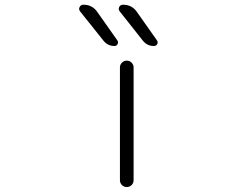

<svg xmlns="http://www.w3.org/2000/svg" viewBox="-20 -796 1040 795"><path d="M476.6 -49.8V-516.6Q476.6 -528.3 484.9 -536.6Q493.2 -544.9 504.9 -544.9Q516.6 -544.9 524.9 -536.6Q533.2 -528.3 533.2 -516.6V-49.8Q533.2 -38.1 524.9 -29.8Q516.6 -21.5 504.9 -21.5Q493.2 -21.5 484.9 -29.8Q476.6 -38.1 476.6 -49.8ZM617.2 -605.5Q588.9 -605.5 571.3 -627.9L475.6 -749Q468.8 -757.8 473.6 -767.1Q478.5 -776.4 488.3 -776.4H490.2Q525.4 -776.4 545.9 -748L629.9 -628.9Q632.8 -625 632.8 -620.1Q632.8 -617.2 630.9 -613.3Q627 -605.5 617.2 -605.5ZM454.1 -605.5Q425.8 -605.5 408.2 -627.9L311.5 -749Q307.6 -753.9 307.6 -759.8Q307.6 -762.7 309.6 -766.6Q314.5 -776.4 324.2 -776.4H326.2Q361.3 -776.4 381.8 -748L465.8 -628.9Q468.8 -625 468.8 -620.1Q468.8 -617.2 466.8 -613.3Q462.9 -605.5 454.1 -605.5Z"/></svg>

Font: Gen Jyuu Gothic L Monospace Light
Style: Regular
Weight: 300
Designer: [Source Han Sans]
Ryoko NISHIZUKA  (kana & ideographs); Paul D. Hunt (Latin, Greek & Cyrillic); Wenlong ZHANG  (bopomofo
Version: Version 1.002.20150607